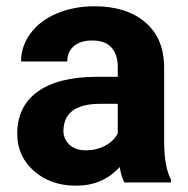

<svg xmlns="http://www.w3.org/2000/svg" viewBox="-20 -575 593 605"><path d="M371.8 0Q361.7 -19.6 357.2 -48.9Q304.3 10.1 219.6 10.1Q139.5 10.1 86.9 -36.3Q34.3 -82.6 34.3 -153.1Q34.3 -239.8 98.5 -286.1Q162.7 -332.5 284.1 -333H351.1V-364.2Q351.1 -402 331.7 -424.7Q312.3 -447.4 270.5 -447.4Q233.8 -447.4 212.8 -429.7Q191.9 -412.1 191.9 -381.4H46.3Q46.3 -428.7 75.6 -469Q104.8 -509.3 158.2 -532.2Q211.6 -555.2 278.1 -555.2Q378.8 -555.2 438 -504.5Q497.2 -453.9 497.2 -362.2V-125.9Q497.7 -48.4 518.9 -8.6V0ZM251.4 -101.3Q283.6 -101.3 310.8 -115.6Q338 -130 351.1 -154.2V-247.9H296.7Q187.4 -247.9 180.4 -172.3L179.8 -163.7Q179.8 -136.5 199 -118.9Q218.1 -101.3 251.4 -101.3Z"/></svg>

Font: Vazir FD
Style: Bold
Weight: 700
Foundry: DejaVu fonts team - Redesigned by Saber Rastikerdar
Version: Version 21.10;October 20, 2019;FontCreator 12.0.0.2547 64-bi